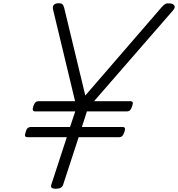

<svg xmlns="http://www.w3.org/2000/svg" viewBox="-20 -1150 1097 1184"><path d="M324 14Q288 14 296 -10L392 -304H149Q138 -304 135 -311Q132 -318 138 -335Q143 -354 151 -360.5Q159 -367 170 -367H412L444 -463H197Q186 -463 183 -470Q180 -477 185 -494Q192 -513 199 -519.5Q206 -526 218 -526H443L307 -1092Q303 -1110 312 -1120Q321 -1130 341 -1130Q360 -1130 366 -1123Q372 -1116 376 -1101L506 -561L978 -1107Q990 -1121 1000.5 -1126Q1011 -1131 1029 -1129Q1049 -1127 1055.5 -1115Q1062 -1103 1047 -1086L560 -526H783Q795 -526 798 -519.5Q801 -513 795 -495Q789 -477 781.5 -470Q774 -463 762 -463H516L485 -367H735Q747 -367 750 -360.5Q753 -354 747 -336Q741 -318 733.5 -311Q726 -304 714 -304H465L369 -10Q361 14 324 14Z"/></svg>

Font: Playwrite CU Light
Style: Regular
Weight: 300
Designer: Veronika Burian, José Scaglione
Foundry: TypeTogether
Version: Version 1.002